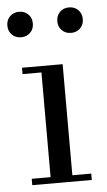

<svg xmlns="http://www.w3.org/2000/svg" viewBox="-49 -670 391 703"><g transform="rotate(-5 146.5 -318.5)"><path d="M14.2 -556.2Q1 -569.3 1 -589.8Q1 -610.4 14.2 -623.5Q27.3 -636.7 47.9 -636.7Q68.4 -636.7 81.5 -623.5Q94.7 -610.4 94.7 -589.8Q94.7 -569.3 81.5 -556.2Q68.4 -543 47.9 -543Q27.3 -543 14.2 -556.2ZM197.8 -556.2Q184.6 -569.3 184.6 -589.8Q184.6 -610.4 197.8 -623.5Q210.9 -636.7 231.4 -636.7Q252 -636.7 265.1 -623.5Q278.3 -610.4 278.3 -589.8Q278.3 -569.3 265.1 -556.2Q252 -543 231.4 -543Q210.9 -543 197.8 -556.2ZM41 0V-23.4H110.4V-408.2H41V-431.6H190.4V-23.4H259.8V0Z"/></g></svg>

Font: Theano Didot
Style: Regular
Weight: 400
Designer: Alexey Kryukov
Version: Version 2.0